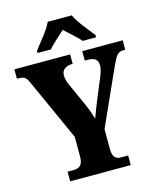

<svg xmlns="http://www.w3.org/2000/svg" viewBox="-134 -1025 925 1118"><g transform="rotate(-15 328.5 -465.5)"><path d="M158 -784V-771H239C257 -795 306 -837 334 -863C360 -839 416 -790 430 -771H511V-784C483 -822 426 -886 407 -931H262C243 -886 186 -822 158 -784ZM148 0H513V-58H470C443 -58 420 -68 420 -124V-242L572 -580C601 -642 611 -657 645 -657H656V-714H412V-657H429C471 -657 491 -643 491 -606C491 -598 489 -578 476 -546L429 -433C412 -390 395 -349 383 -315C373 -346 366 -370 350 -406L285 -550C276 -570 272 -591 272 -606C272 -638 298 -657 336 -657H339V-714H3V-657H15C53 -657 60 -644 78 -604L241 -243V-125C241 -69 217 -58 180 -58H148Z"/></g></svg>

Font: Noto Serif Armenian Condensed Black
Style: Regular
Weight: 900
Width: 3
Designer: Monotype Design Team
Foundry: Monotype Imaging Inc.
Version: Version 2.008